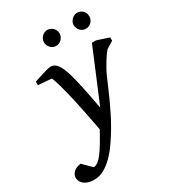

<svg xmlns="http://www.w3.org/2000/svg" viewBox="-298 -812 1040 1158"><g transform="rotate(-30 222.0 -233.5)"><path d="M474.1 -413.1Q468.3 -407.2 457 -391.6Q445.8 -376 433.8 -356.4Q421.9 -336.9 410.4 -316.2Q398.9 -295.4 392.1 -279.8Q381.3 -255.9 366.9 -221.7Q352.5 -187.5 334.7 -148.2Q316.9 -108.9 295.9 -66.7Q274.9 -24.4 251 16.1Q227.5 55.7 200.9 94Q174.3 132.3 144.5 162.4Q114.7 192.4 81.8 210.7Q48.8 229 13.2 229Q-14.2 229 -32.2 222.2Q-50.3 215.3 -61 205.3Q-71.8 195.3 -75.9 183.8Q-80.1 172.4 -80.1 163.1Q-80.1 151.9 -75 141.4Q-69.8 130.9 -60.5 122.8Q-51.3 114.7 -38.6 109.9Q-25.9 105 -11.2 104L46.9 162.1Q62.5 160.6 77.6 149.7Q92.8 138.7 109.6 116.7Q126.5 94.7 146.5 61.5Q166.5 28.3 191.9 -18.1Q190.9 -23.9 187 -44.2Q183.1 -64.5 177.5 -93.5Q171.9 -122.6 164.8 -157.7Q157.7 -192.9 149.9 -229Q142.1 -264.2 133.5 -299.6Q125 -335 116.9 -363.3Q108.9 -391.6 102.5 -409.7Q96.2 -427.7 92.8 -428.2L2 -435.1V-460L15.6 -464.4Q25.4 -467.8 37.1 -471.4Q48.8 -475.1 62 -479.2Q75.2 -483.4 86.9 -486.6Q98.6 -489.7 108.2 -491.9Q117.7 -494.1 122.1 -494.1Q138.2 -494.1 150.4 -486.6Q162.6 -479 172.1 -464.8Q181.6 -450.7 189.7 -430.9Q197.8 -411.1 205.1 -386.2Q217.8 -341.8 231.4 -276.1Q245.1 -210.4 259.8 -129.9L412.1 -494.1H440.9L523.9 -466.8V-443.8ZM271.5 -641.1Q271.5 -629.9 267.1 -619.6Q262.7 -609.4 255.1 -601.6Q247.6 -593.8 237.5 -589.4Q227.5 -585 216.3 -585Q205.6 -585 195.8 -589.4Q186 -593.8 178.7 -601.6Q171.4 -609.4 167 -619.1Q162.6 -628.9 162.6 -640.1Q162.6 -650.9 167 -660.9Q171.4 -670.9 178.7 -678.7Q186 -686.5 195.8 -691.2Q205.6 -695.8 216.3 -695.8Q227.5 -695.8 237.5 -691.4Q247.6 -687 255.1 -679.7Q262.7 -672.4 267.1 -662.4Q271.5 -652.3 271.5 -641.1ZM478.5 -641.1Q478.5 -629.9 474.4 -619.6Q470.2 -609.4 462.9 -601.6Q455.6 -593.8 445.6 -589.4Q435.5 -585 424.3 -585Q413.1 -585 403.1 -589.4Q393.1 -593.8 385.7 -601.6Q378.4 -609.4 374 -619.6Q369.6 -629.9 369.6 -641.1Q369.6 -651.4 374.3 -661.4Q378.9 -671.4 386.5 -679Q394 -686.5 404.1 -691.2Q414.1 -695.8 424.3 -695.8Q435.5 -695.8 445.6 -691.4Q455.6 -687 462.9 -679.7Q470.2 -672.4 474.4 -662.4Q478.5 -652.3 478.5 -641.1Z"/></g></svg>

Font: Charis SIL
Style: Italic
Weight: 400
Italic angle: -11°
Foundry: SIL International
Version: Version 4.112